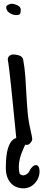

<svg xmlns="http://www.w3.org/2000/svg" viewBox="-20 -787 235 1043"><path d="M68.4 -37.1Q58.6 -134.8 51.8 -204.1Q44.9 -273.4 40 -320.3Q35.2 -367.2 31.7 -395Q28.3 -422.9 26.4 -437Q24.4 -451.2 23.4 -456.1Q22.5 -460.9 22.5 -461.9V-465.8Q22.5 -476.6 31.7 -483.9Q41 -491.2 50.8 -491.2Q65.4 -491.2 82.5 -486.3Q99.6 -481.4 105.5 -465.8Q114.3 -418 117.7 -369.1Q121.1 -320.3 123.5 -272Q126 -223.6 130.4 -174.8Q134.8 -126 146.5 -78.1Q146.5 -76.2 147.9 -70.3Q149.4 -64.5 150.9 -57.6Q152.3 -50.8 153.3 -44.9Q154.3 -39.1 154.3 -37.1V-35.2Q154.3 -34.2 155.3 -33.2Q155.3 -21.5 144.5 -9.8Q133.8 2 122.1 0Q119.1 -1 107.9 -3.4Q96.7 -5.9 92.8 -7.8Q89.8 -8.8 85 -12.2Q80.1 -15.6 75.7 -19.5Q71.3 -23.4 68.4 -28.3Q65.4 -33.2 68.4 -37.1ZM13.7 -749Q13.7 -755.9 24.9 -761.2Q36.1 -766.6 42 -766.6Q56.6 -766.6 74.7 -758.3Q92.8 -750 92.8 -733.4Q92.8 -716.8 88.4 -710.9Q84 -705.1 67.4 -705.1Q49.8 -705.1 31.7 -716.8Q13.7 -728.5 13.7 -749ZM11.7 126Q11.7 57.6 22.5 21.5Q33.2 -14.6 50.8 -28.3Q68.4 -42 90.3 -39.6Q112.3 -37.1 134.8 -29.3Q133.8 -29.3 132.3 -27.8Q130.9 -26.4 129.9 -25.4Q97.7 33.2 87.4 77.1Q77.1 121.1 86.9 157.2Q100.6 170.9 118.7 162.6Q136.7 154.3 144.5 132.8Q160.2 111.3 171.9 109.9Q183.6 108.4 189.5 118.7Q195.3 128.9 194.8 147.5Q194.3 166 185.5 184.6Q176.8 203.1 158.7 218.3Q140.6 233.4 111.3 236.3Q63.5 236.3 37.6 206.1Q11.7 175.8 11.7 126Z"/></svg>

Font: Covered By Your Grace
Style: Regular
Weight: 400
Designer: Kimberly Geswein
Foundry: Kimberly Geswein
Version: Version 1.0